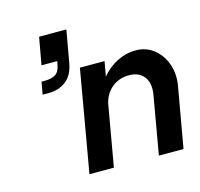

<svg xmlns="http://www.w3.org/2000/svg" viewBox="-101 -801 950 911"><g transform="rotate(-15 373.5 -346.0)"><path d="M167 -692H301L273 -535Q263 -476 227 -449Q191 -422 144 -422H112L123 -483H139Q172 -483 191.5 -495Q211 -507 217 -541L220 -558H143ZM316 -500H437L424 -427Q457 -467 501 -489Q545 -511 591 -511Q644 -511 682 -480Q720 -449 736.5 -400Q753 -351 743 -295L691 0H570L619 -281Q630 -339 605.5 -372Q581 -405 531 -405Q483 -405 448.5 -377.5Q414 -350 402 -303L349 0H229Z"/></g></svg>

Font: Overused Grotesk SemiBold
Style: Italic
Weight: 600
Italic angle: -10°
Version: Version 0.003